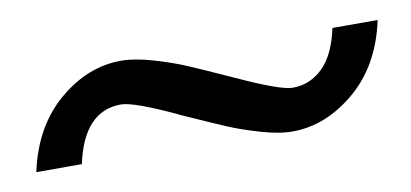

<svg xmlns="http://www.w3.org/2000/svg" viewBox="-32 -479 630 294"><g transform="rotate(-10 283.0 -332.0)"><path d="M78.1 -262.2H7.3Q22 -330.6 67.1 -369.1Q112.3 -407.7 164.6 -407.7Q185.5 -407.7 213.9 -399.4Q242.2 -391.1 262.9 -382.3Q283.7 -373.5 332 -351.6Q397.9 -321.3 416.5 -321.3Q443.4 -321.3 463.4 -340.6Q483.4 -359.9 492.2 -400.9H562.5Q547.9 -332.5 502.2 -293.9Q456.5 -255.4 404.8 -255.4Q383.8 -255.4 355.5 -263.7Q327.1 -272 306.4 -280.8Q285.6 -289.6 237.8 -311H238.3Q172.4 -341.8 152.8 -341.8Q95.2 -341.8 78.1 -262.2Z"/></g></svg>

Font: Flanker
Style: Bold Italic
Weight: 700
Italic angle: -12°
Designer: Flanker
Version: Version 2.000